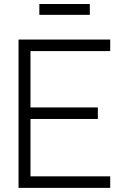

<svg xmlns="http://www.w3.org/2000/svg" viewBox="-20 -912 605 932"><path d="M171 -840V-892.5H416V-840ZM70 0V-720H515V-664H128V-390.5H455V-334.5H128V-56H515V0Z"/></svg>

Font: Vela Sans Light
Style: Regular
Weight: 300
Designer: Principal design: Mikhail Sharanda - project Manrope.
Design modification: Ravid Balaliev
Foundry: Mikhail Sharanda
Version: Version 1.001